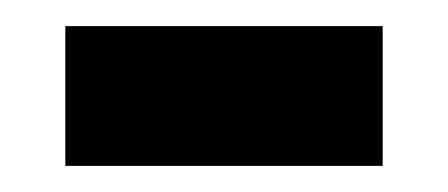

<svg xmlns="http://www.w3.org/2000/svg" viewBox="-20 -342 343 147"><path d="M30 -215H273V-322H30Z"/></svg>

Font: Noto Sans Gujarati UI Condensed SemiBold
Style: Regular
Weight: 600
Width: 3
Designer: Jelle Bosma - Monotype Design Team, Universal Thirst
Foundry: Monotype Imaging Inc.
Version: Version 2.106